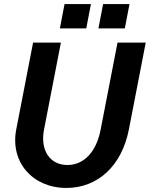

<svg xmlns="http://www.w3.org/2000/svg" viewBox="-20 -910 738 946"><path d="M307 16C462 16 580 -93 615 -272L698 -700H559L476 -272C455 -162 394 -97 312 -97C225 -97 177 -171 197 -272L280 -700H143L60 -272C29 -112 140 16 307 16ZM465 -770H595L618 -890H488ZM275 -770H405L428 -890H298Z"/></svg>

Font: Uncut Sans
Style: Bold Italic
Weight: 700
Italic angle: -11°
Designer: Kasper Nordkvist
Foundry: UNCUT.wtf
Version: Version 1.304;Glyphs 3.2 (3246)